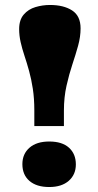

<svg xmlns="http://www.w3.org/2000/svg" viewBox="-20 -737 396 772"><path d="M118 -230V-293Q118 -341 112 -380Q106 -419 97 -451.5Q88 -484 78.5 -512.5Q69 -541 63 -567.5Q57 -594 57 -620Q57 -657 75.5 -678.5Q94 -700 122.5 -708.5Q151 -717 181 -717Q236 -717 270 -695Q304 -673 304 -623Q304 -589 294 -553Q284 -517 271 -478Q258 -439 247.5 -392.5Q237 -346 237 -292V-230ZM178 15Q127 15 98.5 -9.5Q70 -34 70 -77Q70 -118 98.5 -143Q127 -168 178 -168Q230 -168 257.5 -143Q285 -118 285 -76Q285 -35 256.5 -10Q228 15 178 15Z"/></svg>

Font: Literata 18pt Black
Style: Regular
Weight: 900
Designer: Latin by Veronika Burian and Jose Scaglione. Greek by Irene Vlachou. Cyrillic by Vera Evstafieva.
Foundry: TypeTogether
Version: Version 3.103;gftools[0.9.29]